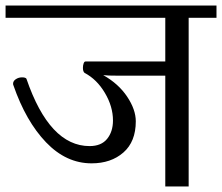

<svg xmlns="http://www.w3.org/2000/svg" viewBox="-33 -670 798 690"><path d="M745 -650V-606H645V0H561V-398H396Q351 -398 338 -400Q393 -369 424 -322.5Q455 -276 455 -234Q455 -161 410.5 -122Q366 -83 296 -83Q205 -83 132.5 -158.5Q60 -234 15 -364Q14 -366 14 -369Q14 -379 24 -385.5Q34 -392 46 -392Q59 -392 62 -387Q145 -145 289 -145Q331 -145 352 -171Q373 -197 373 -237Q373 -287 344 -336Q315 -385 271 -408Q265 -413 265 -426Q265 -435 267.5 -442Q270 -449 274 -449H561V-606H-13V-650Z"/></svg>

Font: Kurale
Style: Regular
Weight: 400
Designer: Eduardo Rodriguez Tunni
Foundry: Eduardo Rodriguez Tunni
Version: Version 2.000